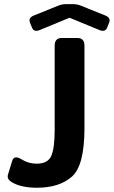

<svg xmlns="http://www.w3.org/2000/svg" viewBox="-20 -882 545 919"><path d="M123.5 -773.9Q114.3 -796.9 142.6 -808.1L261.7 -856Q277.3 -862.3 298.3 -862.3H327.6Q348.6 -862.3 364.3 -856L483.4 -808.1Q511.7 -796.9 502.4 -773.9L492.7 -749.5Q483.4 -726.6 455.6 -738.3L313.5 -796.9H312.5L170.4 -738.3Q142.6 -726.6 133.3 -749.5ZM37.6 -9.3Q11.7 -24.4 18.1 -45.9L38.6 -112.8Q47.4 -141.6 84.5 -118.7Q116.2 -98.6 155.3 -98.6Q209 -98.6 225.3 -135.7Q241.7 -172.9 241.7 -259.3V-663.6Q241.7 -700.2 275.9 -700.2H350.1Q384.3 -700.2 384.3 -663.6V-269Q384.3 -89.4 324 -36.4Q263.7 16.6 156.7 16.6Q82 16.6 37.6 -9.3Z"/></svg>

Font: Istok Web
Style: Bold
Weight: 700
Designer: Andrey V. Panov
Foundry: Andrey V. Panov
Version: Version 1.0.2g